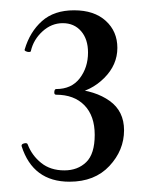

<svg xmlns="http://www.w3.org/2000/svg" viewBox="-20 -749 291 373"><path d="M221 -496Q221 -457 192.5 -426.5Q164 -396 115 -396Q44 -396 22 -465Q21 -469 27 -470.5Q33 -472 34 -468Q42 -447 60 -432.5Q78 -418 105 -418Q131 -418 147.5 -434Q164 -450 164 -487Q164 -524 144 -544.5Q124 -565 89 -565Q85 -565 85.5 -570.5Q86 -576 89 -576Q119 -576 135 -597Q151 -618 151 -647Q151 -673 137.5 -688.5Q124 -704 102 -704Q80 -704 62.5 -688Q45 -672 40 -650Q40 -648 36 -648Q33 -648 30 -649.5Q27 -651 28 -653Q38 -687 61.5 -708Q85 -729 124 -729Q163 -729 185.5 -708.5Q208 -688 208 -656Q208 -623 182.5 -597.5Q157 -572 122 -567L121 -576Q165 -573 193 -553Q221 -533 221 -496Z"/></svg>

Font: Cormorant Garamond Medium
Style: Regular
Weight: 500
Designer: Christian Thalmann (Catharsis Fonts)
Foundry: Catharsis Fonts
Version: Version 4.000